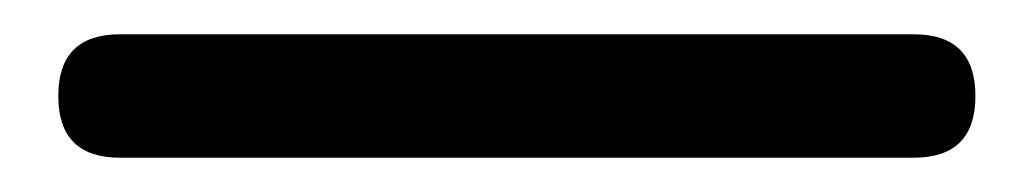

<svg xmlns="http://www.w3.org/2000/svg" viewBox="-20 55 602 112"><path d="M281 75H50C26 75 14 87 14 111C14 135 26 147 50 147H281H513C537 147 549 135 549 111C549 87 537 75 513 75Z"/></svg>

Font: GenSenRounded2 TW M
Style: Regular
Weight: 500
Version: Version 2.100;PS 2.1;hotconv 16.6.51;makeotf.lib2.5.65220 DE